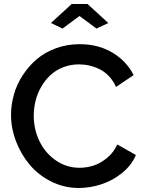

<svg xmlns="http://www.w3.org/2000/svg" viewBox="-20 -935 724 961"><path d="M234.9 -819.8 338.9 -915H418L522 -819.8L462.9 -792L377.9 -855L293 -792ZM378.9 -713.9Q472.2 -713.9 542.7 -671.6Q613.3 -629.4 648.9 -559.1L561 -500Q546.9 -530.8 525.4 -553.5Q503.9 -576.2 478.5 -588.6Q453.1 -601.1 427.5 -606.9Q401.9 -612.8 375 -612.8Q332 -612.8 294.9 -597.9Q257.8 -583 231.4 -558.1Q205.1 -533.2 186 -500Q167 -466.8 158 -430.2Q148.9 -393.6 148.9 -356Q148.9 -287.1 178 -227.5Q207 -168 260.3 -131.6Q313.5 -95.2 377.9 -95.2Q414.6 -95.2 449.5 -106.7Q484.4 -118.2 516.8 -145.3Q549.3 -172.4 566.9 -211.9L660.2 -159.2Q639.2 -108.4 591.8 -69.8Q544.4 -31.2 487.8 -12.7Q431.2 5.9 374 5.9Q301.8 5.9 237.5 -25.9Q173.3 -57.6 129.6 -109.4Q85.9 -161.1 60.5 -226.8Q35.2 -292.5 35.2 -359.9Q35.2 -411.6 49.8 -462.6Q64.5 -513.7 94 -558.8Q123.5 -604 164.1 -638.7Q204.6 -673.3 260.3 -693.6Q315.9 -713.9 378.9 -713.9Z"/></svg>

Font: Rawline SemiBold
Style: Regular
Weight: 600
Designer: Matt McInerney, Pablo Impallari, Rodrigo Fuenzalida
Foundry: Matt McInerney, Pablo Impallari, Rodrigo Fuenzalida
Version: Version 4.020;PS 004.020;hotconv 1.0.88;makeotf.lib2.5.64775